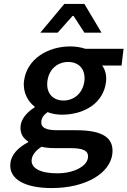

<svg xmlns="http://www.w3.org/2000/svg" viewBox="-20 -739 648 976"><path d="M141 72C144 49 160 27 191 7C211 12 233 14 263 14H337C399 14 432 25 427 63C422 105 358 142 271 142C185 142 136 116 141 72ZM33 89C22 175 113 217 242 217C418 217 539 141 551 44C561 -41 498 -77 368 -77H272C206 -77 187 -94 190 -122C193 -144 204 -156 222 -169C245 -160 271 -156 294 -156C408 -156 506 -214 519 -323C523 -357 514 -387 499 -406H598L608 -491H414C393 -498 367 -503 337 -503C224 -503 116 -440 102 -327C95 -269 123 -222 156 -197V-193C123 -173 90 -140 85 -102C80 -62 97 -36 123 -20V-16C70 12 38 48 33 89ZM303 -228C250 -228 213 -264 221 -327C229 -389 274 -424 327 -424C380 -424 416 -388 409 -327C401 -264 355 -228 303 -228ZM185 -573H273L349 -658H354L409 -573H496L409 -719H307Z"/></svg>

Font: Falling Sky
Style: ExtObl
Weight: 400
Designer: Paul D. Hunt
Foundry: Adobe Systems Incorporated
Version: Version 1.02